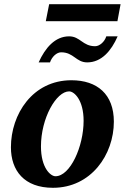

<svg xmlns="http://www.w3.org/2000/svg" viewBox="-20 -882 594 914"><path d="M522 -303C522 -433 443 -500 320 -500C135 -500 32 -338 32 -181C32 -70 95 12 232 12C414 12 522 -146 522 -303ZM378 -307C378 -184 314 -43 244 -43C221 -43 175 -82 175 -185C175 -320 248 -447 309 -447C334 -447 378 -405 378 -307ZM540 -709H486C478 -683 454 -662 433 -662C373 -662 362 -709 309 -709C242 -709 195 -654 164 -585H218C227 -612 250 -633 271 -633C331 -633 342 -585 395 -585C463 -585 510 -640 540 -709ZM554 -862H214L198 -781H539Z"/></svg>

Font: Veleka
Style: Bold Italic
Weight: 700
Italic angle: -12°
Designer: Stefan Peev, Context Ltd, 2016; SIL International, 1997-2014.
Foundry: Stefan Peev, Context Ltd, 2016
Version: Version 5.000